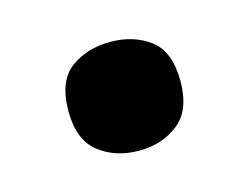

<svg xmlns="http://www.w3.org/2000/svg" viewBox="-41 -494 367 283"><g transform="rotate(-15 142.5 -352.0)"><path d="M57 -352Q57 -397.8 82 -416.4Q107 -435 143 -435Q178.1 -435 203 -416.5Q228 -398 228 -352.4Q228 -308 203 -288.5Q178.1 -269 143 -269Q107 -269 82 -288.5Q57 -308.1 57 -352Z"/></g></svg>

Font: Noto Sans Javanese
Style: Regular
Weight: 400
Designer: Monotype Design Team
Foundry: Monotype Imaging Inc.
Version: Version 2.004